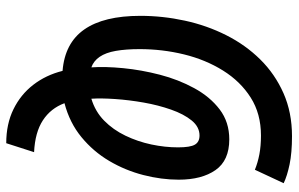

<svg xmlns="http://www.w3.org/2000/svg" viewBox="-186 -562 933 600"><g transform="rotate(90 280.0 -262.5)"><path d="M428 184Q368 184 322 161.5Q276 139 245.5 99.5Q215 60 202 8Q115 1 72.5 -60Q30 -121 30 -235Q30 -305 45 -374Q60 -443 90.5 -503.5Q121 -564 166.5 -610Q212 -656 272 -682.5Q332 -709 406 -709Q458 -709 494 -701.5Q530 -694 553 -683L511 -593Q489 -602 463 -607Q437 -612 404 -612Q336 -612 285.5 -580Q235 -548 201 -493.5Q167 -439 150.5 -371.5Q134 -304 134 -233Q134 -190 139.5 -158.5Q145 -127 158 -108Q171 -89 191 -82Q188 -125 193.5 -181.5Q199 -238 214 -296Q229 -354 256 -403.5Q283 -453 322.5 -483Q362 -513 416 -513Q482 -513 512 -470Q542 -427 542 -355Q542 -301 527.5 -244.5Q513 -188 483.5 -138Q454 -88 409 -51Q364 -14 303 2Q319 45 356.5 69.5Q394 94 456 97ZM289 -82Q329 -94 357.5 -122Q386 -150 404.5 -188.5Q423 -227 432 -269.5Q441 -312 441 -353Q441 -391 432.5 -405.5Q424 -420 404 -420Q377 -420 357 -395.5Q337 -371 323 -331Q309 -291 301 -245.5Q293 -200 290 -156.5Q287 -113 289 -82Z"/></g></svg>

Font: Ubuntu Sans Mono Medium
Style: Italic
Weight: 500
Italic angle: -13.5°
Monospace: yes
Designer: Dalton Maag Ltd
Foundry: Dalton Maag Ltd
Version: Version 1.006